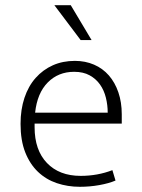

<svg xmlns="http://www.w3.org/2000/svg" viewBox="-20 -710 544 738"><path d="M448 -235H113V-221Q113 -133 160.5 -83.5Q208 -34 290 -34Q355 -34 412 -56L424 -16Q398 -5 361.5 1.5Q325 8 287 8Q240 8 198.5 -6Q157 -20 126 -49.5Q95 -79 77 -124.5Q59 -170 59 -234Q59 -289 74 -334Q89 -379 117 -410.5Q145 -442 183 -459Q221 -476 268 -476Q308 -476 341.5 -461.5Q375 -447 398.5 -420Q422 -393 435 -355Q448 -317 448 -271ZM394 -277Q394 -306 387 -334.5Q380 -363 364.5 -385Q349 -407 324.5 -420.5Q300 -434 265 -434Q204 -434 163.5 -393Q123 -352 115 -277ZM252 -690 332 -556H290L189 -690Z"/></svg>

Font: Mukta ExtraLight
Style: Regular
Weight: 275
Designer: Girish Dalvi and Yashodeep Gholap
Foundry: Ek Type
Version: Version 2.538;PS 1.002;hotconv 16.6.51;makeotf.lib2.5.65220;